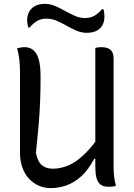

<svg xmlns="http://www.w3.org/2000/svg" viewBox="-20 -953 690 989"><path d="M577 4Q572 6 566 7Q560 8 552.5 8.5Q545 9 538 9Q524 9 513 5.5Q502 2 494 -5.5Q486 -13 480.5 -26Q475 -39 473 -58Q471 -77 471 -103V-135H465Q435 -78 398.5 -45Q362 -12 322 2Q282 16 241 16Q208 16 179 3Q150 -10 128.5 -33.5Q107 -57 95 -91Q83 -125 83 -166V-578Q83 -617 79.5 -647.5Q76 -678 68 -704Q79 -707 88 -708.5Q97 -710 108 -710Q133 -710 151.5 -695Q170 -680 179.5 -647Q189 -614 189 -558Q189 -489 186.5 -427.5Q184 -366 178.5 -303.5Q173 -241 165 -165Q175 -118 197 -101Q219 -84 252 -84Q292 -84 331.5 -100.5Q371 -117 412 -156Q441 -183 471 -223V-706Q476 -708 481 -708.5Q486 -709 491 -709.5Q496 -710 502 -710Q523 -710 537 -704Q551 -698 558 -685Q565 -672 565 -651V-100Q565 -72 567.5 -46.5Q570 -21 577 4ZM419 -860Q445 -860 465.5 -871.5Q486 -883 506 -906H512Q515 -900 516.5 -889.5Q518 -879 518 -870Q518 -854 515.5 -844Q513 -834 509 -826Q499 -806 478.5 -795Q458 -784 427 -784Q400 -784 374 -795Q348 -806 323 -820.5Q298 -835 272 -846Q246 -857 219 -857Q193 -857 173 -846Q153 -835 132 -811H126Q123 -819 121.5 -828.5Q120 -838 120 -847Q120 -863 122.5 -872.5Q125 -882 129 -890Q139 -910 159.5 -921.5Q180 -933 211 -933Q238 -933 264 -922Q290 -911 315.5 -896.5Q341 -882 366.5 -871Q392 -860 419 -860Z"/></svg>

Font: Code D Ace
Style: Regular
Weight: 400
Version: Version 1.085; ttfautohint (v1.8.4.7-5d5b);Nerd Fonts 3.0.2